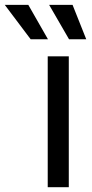

<svg xmlns="http://www.w3.org/2000/svg" viewBox="-122 -781 384 801"><path d="M77.1 0V-545.9H165V0ZM166 -617.2 83 -760.7H180.7L237.8 -617.2ZM5.9 -617.2 -102.1 -760.7H-3.9L78.1 -617.2Z"/></svg>

Font: Atlassian Sans
Style: Regular
Weight: 400
Designer: Rasmus Andersson
Foundry: Modifications by Atlassian Pty Ltd, manufactured by rsms
Version: Version 4.001;git-9221beed3